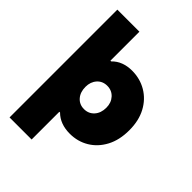

<svg xmlns="http://www.w3.org/2000/svg" viewBox="-263 -851 1175 1175"><g transform="rotate(45 324.0 -263.5)"><path d="M43 203V-730H234V-479H240Q265 -505 298 -517.5Q331 -530 371 -530Q440 -530 496 -497Q552 -464 584.5 -403.5Q617 -343 617 -260Q617 -175 584.5 -114Q552 -53 497 -20Q442 13 374 13Q290 13 240 -37H234V203ZM329 -155Q369 -155 394.5 -183.5Q420 -212 420 -258Q420 -301 394.5 -329Q369 -357 329 -357Q289 -357 264 -329Q239 -301 239 -258Q239 -212 264 -183.5Q289 -155 329 -155Z"/></g></svg>

Font: MuseoModerno Black
Style: Regular
Weight: 900
Designer: Pablo Cosgaya, Héctor Gatti, Marcela Romero, and the Authors of The MuseoModerno Project.
Foundry: Omnibus-Type Team
Version: Version 1.001